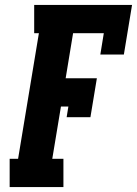

<svg xmlns="http://www.w3.org/2000/svg" viewBox="-20 -755 553 775"><path d="M19 0V-114H53L137 -621H118V-735H513L480 -535H385L399 -621H275L245 -439H371L345 -282H249L256 -325H226L191 -114H236V0Z"/></svg>

Font: Iosevka Slab Heavy
Style: Italic
Weight: 900
Italic angle: -9°
Monospace: yes
Designer: Belleve Invis
Foundry: Belleve Invis
Version: Version 11.1.0; ttfautohint (v1.8.3)